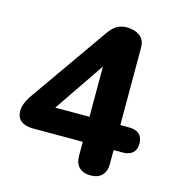

<svg xmlns="http://www.w3.org/2000/svg" viewBox="-103 -767 795 865"><g transform="rotate(15 294.0 -334.5)"><path d="M324.2 -64.2V-128.9H92Q55.9 -128.9 35.8 -144.6Q15.8 -160.4 15.8 -190.7Q15.8 -209.7 24.6 -230.5Q33.4 -251.2 55.6 -281.8L300.4 -630.5Q317.4 -654.8 336.8 -666.6Q356.2 -678.4 384.1 -678.4Q419 -678.4 443.5 -661.1Q468 -643.9 468 -605.8V-245.5H509Q540.7 -245.5 556.8 -230.6Q573 -215.7 573 -187.2Q573 -158.7 556.9 -143.8Q540.9 -128.9 509 -128.9H468V-64.2Q468 -29.1 449.1 -10.3Q430.1 8.4 396.2 8.4Q362.1 8.4 343.2 -10.2Q324.2 -28.9 324.2 -64.2ZM324.2 -522H352.8L139.3 -208.5V-245.5H324.2Z"/></g></svg>

Font: SN Pro Thin
Style: Regular
Weight: 200
Designer: Tobias Whetton
Foundry: Supernotes
Version: Version 1.003;Glyphs 3.3 (3324)